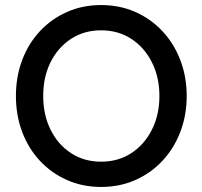

<svg xmlns="http://www.w3.org/2000/svg" viewBox="-20 -730 801 760"><path d="M719 -350Q719 -274 694 -208.5Q669 -143 623.5 -94Q578 -45 516 -17.5Q454 10 380 10Q307 10 245 -17.5Q183 -45 137.5 -94Q92 -143 67.5 -208.5Q43 -274 43 -350Q43 -426 67.5 -491.5Q92 -557 137.5 -606Q183 -655 245 -682.5Q307 -710 380 -710Q454 -710 516 -682.5Q578 -655 623.5 -606Q669 -557 694 -491.5Q719 -426 719 -350ZM611 -350Q611 -424 581.5 -483Q552 -542 500 -576Q448 -610 380 -610Q313 -610 261 -576Q209 -542 180 -483.5Q151 -425 151 -350Q151 -276 180 -217Q209 -158 261 -124Q313 -90 380 -90Q448 -90 500 -124Q552 -158 581.5 -217Q611 -276 611 -350Z"/></svg>

Font: Quicksand Light SemiBold
Style: Regular
Weight: 600
Version: Version 3.004